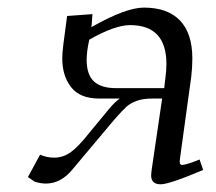

<svg xmlns="http://www.w3.org/2000/svg" viewBox="-20 -476 565 503"><path d="M53.2 -12.2 85 -70.8Q102.1 -63 122.1 -63Q145 -63 164.8 -76.9Q184.6 -90.8 213.9 -127.9L265.1 -189.9Q282.2 -210.4 293.9 -217.8H240.2Q189.5 -217.8 166.3 -247.6Q143.1 -277.3 143.1 -323.2Q143.1 -336.9 146 -359.9L155.8 -434.1L222.2 -439L220.2 -411.1L219.2 -404.8Q309.6 -456.1 356.9 -456.1Q419.4 -456.1 451.7 -422.1Q483.9 -388.2 483.9 -323.2Q483.9 -298.8 481 -274.9L452.1 -64.9Q450.2 -53.7 451.2 -48.8Q452.1 -43.9 457 -43.9Q467.3 -43.9 502.9 -58.1L512.2 -30.8Q423.8 6.8 400.9 6.8Q376 6.8 376 -16.1Q376 -21.5 377.9 -35.2L404.8 -217.8H378.9Q354.5 -217.8 338.4 -211.9Q322.3 -206.1 311.5 -196.5Q300.8 -187 279.8 -163.1L169.9 -32.2Q139.6 4.9 100.1 4.9Q86.9 4.9 70.8 0ZM207 -319.8Q207 -280.3 226.1 -262.7Q245.1 -245.1 284.2 -245.1H410.2L413.1 -270Q416 -291.5 416 -308.1Q416 -410.2 320.8 -410.2Q280.8 -410.2 213.9 -372.1Q207 -341.3 207 -319.8Z"/></svg>

Font: Dehuti Alt
Style: Italic
Weight: 400
Version: Version 1.2